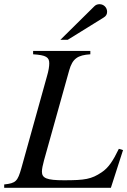

<svg xmlns="http://www.w3.org/2000/svg" viewBox="-28 -896 607 916"><path d="M559 -180 539 -186C511 -128 489 -95 457 -74C408 -41 377 -36 277 -36C195 -36 172 -46 172 -77C172 -91 176 -108 182 -131L302 -560C318 -617 343 -633 403 -637V-653H130V-637C192 -633 207 -623 207 -594C207 -579 204 -559 196 -532L74 -94C56 -31 48 -22 -8 -16V0H501ZM260 -706H295L466 -812C478 -819 483 -828 483 -840C483 -860 467 -876 447 -876C437 -876 429 -873 422 -866Z"/></svg>

Font: XITS
Style: Italic
Weight: 400
Italic angle: -16.33°
Designer: MicroPress Inc., with final additions and corrections provided by Coen Hoffman, Elsevier (retired)
Version: Version 1.302